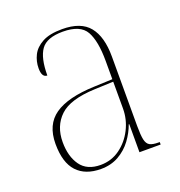

<svg xmlns="http://www.w3.org/2000/svg" viewBox="-106 -632 685 732"><g transform="rotate(-20 237.0 -266.0)"><path d="M182 10Q119 10 85 -26.5Q51 -63 51 -139Q51 -217 103.5 -253.5Q156 -290 264 -294L339 -297V-371Q339 -452 316.5 -492Q294 -532 223 -532Q158 -532 134.5 -499Q111 -466 111 -395Q89 -395 89 -432Q89 -460 101.5 -485Q114 -510 143.5 -526Q173 -542 224 -542Q300 -542 333.5 -500.5Q367 -459 367 -379V-97Q367 -60 371 -41.5Q375 -23 386.5 -16.5Q398 -10 422 -10H427V0H341V-114H339Q328 -83 307 -54.5Q286 -26 254.5 -8Q223 10 182 10ZM186 -5Q230 -5 264.5 -30Q299 -55 319 -94.5Q339 -134 339 -178V-287L263 -284Q162 -280 120.5 -240.5Q79 -201 79 -136Q79 -78 105 -41.5Q131 -5 186 -5Z"/></g></svg>

Font: Noto Serif Display SemiCondensed Thin
Style: Regular
Weight: 100
Width: 4
Designer: Monotype Design Team
Foundry: Monotype Imaging Inc.
Version: Version 2.009